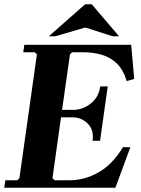

<svg xmlns="http://www.w3.org/2000/svg" viewBox="-23 -880 662 900"><path d="M553 -190H588L518 0H-3L2 -35H58L68 -45L150 -625L140 -635H86L91 -670H592L606 -510L571 -500Q555 -553 525 -582Q495 -611 455 -623Q415 -635 367 -635H315L305 -625L268 -365H321Q364 -365 402 -394.5Q440 -424 447 -475H482L446 -220H411Q418 -271 388.5 -300.5Q359 -330 316 -330H263L223 -45L233 -35H303Q375 -35 440.5 -73Q506 -111 553 -190ZM505 -710 377 -751 236 -710H206L376 -860H407L535 -710Z"/></svg>

Font: Brygada 1918
Style: Italic
Weight: 400
Italic angle: -8°
Designer: Mateusz Machalski | Borys Kosmynka | Przemek Hoffer
Foundry: NIEPODLEGLA 2018
Version: Version 3.006